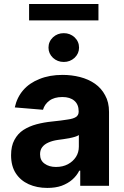

<svg xmlns="http://www.w3.org/2000/svg" viewBox="-20 -926 620 957"><path d="M215.8 10.7Q164.1 10.7 123 -7.8Q82 -26.4 58.6 -62.5Q35.2 -98.6 35.2 -152.3Q35.2 -198.2 51.8 -228.5Q68.4 -259.8 96.7 -278.3Q126 -296.9 162.1 -306.6Q199.2 -316.4 239.3 -320.3Q287.1 -325.2 316.4 -330.1Q345.7 -334 358.4 -342.8Q372.1 -351.6 372.1 -369.1Q372.1 -370.1 372.1 -371.1Q372.1 -405.3 350.6 -423.8Q329.1 -442.4 291 -442.4Q250 -442.4 225.6 -423.8Q202.1 -406.2 194.3 -378.9Q147.5 -382.8 53.7 -390.6Q64.5 -440.4 95.7 -476.6Q127 -512.7 176.8 -532.2Q226.6 -552.7 292 -552.7Q336.9 -552.7 378.9 -542Q420.9 -531.2 453.1 -508.8Q485.4 -486.3 503.9 -451.2Q523.4 -417 523.4 -368.2Q523.4 -245.1 523.4 0Q487.3 0 379.9 0Q379.9 -18.6 379.9 -75.2Q378.9 -75.2 375 -75.2Q362.3 -49.8 339.8 -30.3Q318.4 -11.7 287.1 0Q256.8 10.7 215.8 10.7ZM258.8 -93.8Q293 -93.8 318.4 -107.4Q343.8 -121.1 358.4 -143.6Q373 -166 373 -195.3Q373 -213.9 373 -252.9Q366.2 -248 353.5 -244.1Q340.8 -241.2 326.2 -237.3Q310.5 -234.4 295.9 -232.4Q280.3 -230.5 267.6 -228.5Q241.2 -224.6 221.7 -215.8Q201.2 -207 190.4 -192.4Q179.7 -178.7 179.7 -157.2Q179.7 -126 202.1 -110.4Q224.6 -93.8 258.8 -93.8ZM470.7 -906.2Q470.7 -885.7 470.7 -824.2Q384.8 -824.2 125 -824.2Q125 -844.7 125 -906.2Q210.9 -906.2 470.7 -906.2ZM297.9 -617.2Q266.6 -617.2 244.1 -637.7Q221.7 -659.2 221.7 -688.5Q221.7 -718.8 244.1 -740.2Q266.6 -760.7 297.9 -760.7Q329.1 -760.7 351.6 -740.2Q374 -718.8 374 -688.5Q374 -659.2 351.6 -637.7Q329.1 -617.2 297.9 -617.2Z"/></svg>

Font: DeepSea
Style: Bold
Weight: 700
Designer: Stem
Version: Version 3.019;git-0a5106e0b